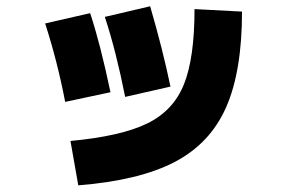

<svg xmlns="http://www.w3.org/2000/svg" viewBox="-20 -587 904 600"><path d="M587.9 -558.6 736.3 -550.8Q736.3 -364.3 686.5 -251.5Q636.7 -138.7 525.9 -80.8Q415 -22.9 224.6 -7.8L200.2 -146.5Q357.4 -161.1 439.5 -200.9Q521.5 -240.7 554.7 -323.2Q587.9 -405.8 587.9 -558.6ZM121.1 -513.7 261.7 -545.9Q293.5 -450.2 325.2 -298.8L183.6 -268.6Q160.2 -392.1 121.1 -513.7ZM307.6 -534.2 449.2 -567.4Q488.3 -433.6 512.7 -316.4L371.1 -284.2Q342.8 -427.2 307.6 -534.2Z"/></svg>

Font: Pretendard GOV Black
Style: Regular
Weight: 900
Designer: Base glyphs from Inter by Rasmus Andersson; Hangeul glyphs from Noto Sans CJK(Source Han Sans) by Jang Soo-young and Kan
Foundry: Kil Hyung-jin
Version: Version 1.309